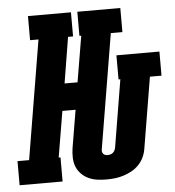

<svg xmlns="http://www.w3.org/2000/svg" viewBox="-96 -784 767 841"><g transform="rotate(-5 287.5 -363.5)"><path d="M338 8Q317 8 296.5 5Q276 2 258.5 -6.5Q241 -15 227.5 -29Q214 -43 207 -61Q200 -79 199.5 -100Q199 -121 202 -141L230 -308H172L138 -106H146V0H-43V-106H8L95 -629H58V-735H247V-629H225L192 -427H249L283 -629H275V-735H464V-629H413L329 -124Q328 -118 329.5 -113Q331 -108 334.5 -104.5Q338 -101 343 -99.5Q348 -98 353 -98Q359 -98 365.5 -100Q372 -102 376.5 -106Q381 -110 384 -116Q387 -122 388 -128L437 -424H429V-530H618V-424H567L515 -111Q512 -92 503.5 -74Q495 -56 481 -41.5Q467 -27 449.5 -17.5Q432 -8 413 -2Q394 4 375.5 6Q357 8 338 8Z"/></g></svg>

Font: Iosevka Slab Heavy Extended
Style: Italic
Weight: 900
Width: 7
Italic angle: -9°
Monospace: yes
Designer: Belleve Invis
Foundry: Belleve Invis
Version: Version 11.1.0; ttfautohint (v1.8.3)